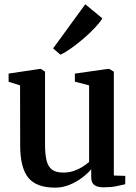

<svg xmlns="http://www.w3.org/2000/svg" viewBox="-20 -873 640 904"><path d="M468 9Q439.5 9 424.5 -1.5Q409.5 -12 409.5 -39V-76Q392.5 -56 366 -36Q339.5 -16 307.2 -2.8Q275 10.5 239.5 10.5Q151 10.5 113 -36.5Q75 -83.5 75 -189.5L74.5 -471L20.5 -488V-526.5L166.5 -548.5H173L192 -535.5V-193.5Q192 -147 199.2 -117.5Q206.5 -88 225 -74.2Q243.5 -60.5 278 -60.5Q305.5 -60.5 328.2 -68.5Q351 -76.5 369 -88Q387 -99.5 399.5 -110.5V-471L332.5 -488.5V-526.5L487 -548.5H494.5L516 -535.5V-46.5L570 -45L569.5 -5.5Q552.5 -1.5 527 3.8Q501.5 9 468 9ZM264 -616 230 -645 381.5 -853 462 -786.5Q449.5 -766 425.5 -740.8Q401.5 -715.5 372.2 -690.5Q343 -665.5 314.8 -645.5Q286.5 -625.5 265.5 -616Z"/></svg>

Font: Merriweather 60pt SemiBold
Style: Regular
Weight: 600
Version: Version 2.100